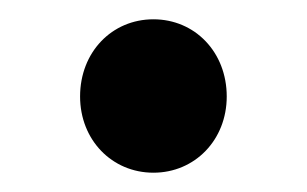

<svg xmlns="http://www.w3.org/2000/svg" viewBox="-20 -421 318 199"><path d="M139 -242C182 -242 215 -276 215 -321C215 -367 182 -401 139 -401C96 -401 63 -367 63 -321C63 -276 96 -242 139 -242Z"/></svg>

Font: Source Sans Pro Semibold
Style: Regular
Weight: 600
Designer: Paul D. Hunt
Foundry: Adobe Systems Incorporated
Version: Version 3.006;hotconv 1.0.111;makeotfexe 2.5.65597